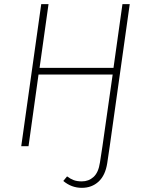

<svg xmlns="http://www.w3.org/2000/svg" viewBox="-20 -702 703 922"><path d="M603 -682 507 0 495 81Q486 140 453.5 170Q421 200 373 200Q323 200 284 167L302 145Q318 157 334 163Q350 169 373 169Q406 169 429.5 147.5Q453 126 460 78L472 0L521 -344H165L117 0H82L178 -682H213L170 -376H525L568 -682Z"/></svg>

Font: FiraGO UltraLight
Style: Italic
Weight: 200
Italic angle: -8°
Designer: bBox Type GmbH
Foundry: bBox Type GmbH
Version: Version 1.001